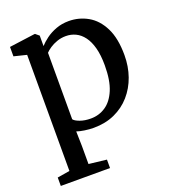

<svg xmlns="http://www.w3.org/2000/svg" viewBox="-145 -672 900 1017"><g transform="rotate(-20 305.0 -163.0)"><path d="M22 240.5V193L92 181.5V-473L21 -490.5V-543.5L165 -563H169L189.5 -546V-487Q205 -504.5 229.5 -522.8Q254 -541 287 -553.5Q320 -566 359.5 -566Q417 -566 466.5 -538Q516 -510 546 -450.2Q576 -390.5 576 -295.5Q576 -232 556.5 -176.5Q537 -121 500 -78.8Q463 -36.5 410.5 -12.8Q358 11 292 11Q267.5 11 240.8 7Q214 3 197.5 -3L199.5 80V181.5L299.5 193V240.5ZM294.5 -40.5Q341 -40.5 378.2 -65.5Q415.5 -90.5 437.5 -143.2Q459.5 -196 459.5 -280.5Q459.5 -338 448.5 -379Q437.5 -420 418 -446Q398.5 -472 373 -484.2Q347.5 -496.5 318 -496.5Q291 -496.5 267.8 -488.2Q244.5 -480 227 -468.2Q209.5 -456.5 199.5 -445.5V-71Q207 -60 233.5 -50.2Q260 -40.5 294.5 -40.5Z"/></g></svg>

Font: Merriweather 28pt Medium
Style: Regular
Weight: 500
Version: Version 2.100